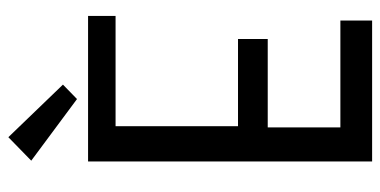

<svg xmlns="http://www.w3.org/2000/svg" viewBox="-249 -680 925 467"><g transform="rotate(-90 213.5 -446.5)"><path d="M408.2 -694.8V-627.9H140.1V-330.1H352.1V-257.8H137.2V-81.1H397V-3.9H54.2V-694.8ZM206.1 -721.7 56.2 -833 113.3 -888.7 241.2 -755.9Z"/></g></svg>

Font: Englebert
Style: Regular
Weight: 400
Designer: Astigmatic (AOETI)
Foundry: Astigmatic (AOETI)
Version: Version 1.000